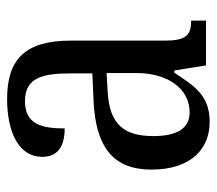

<svg xmlns="http://www.w3.org/2000/svg" viewBox="-54 -532 596 527"><g transform="rotate(-90 243.5 -268.0)"><path d="M173 10C245 10 271 -31 308 -87H314L328 0H451V-41H448C410 -41 396 -57 396 -113V-372C396 -499 342 -546 236 -546C143 -546 77 -513 77 -450C77 -408 104 -388 155 -388C155 -452 167 -497 230 -497C295 -497 306 -447 306 -373V-312L236 -309C105 -304 42 -256 42 -150C42 -41 99 10 173 10ZM199 -45C154 -45 134 -82 134 -144C134 -223 164 -265 256 -270L307 -273V-191C307 -106 265 -45 199 -45Z"/></g></svg>

Font: Noto Serif Tamil Condensed
Style: Italic
Weight: 400
Width: 3
Italic angle: -12°
Designer: Indian Type Foundry, Tom Grace, and the Monotype Design Team
Foundry: Monotype Imaging Inc.
Version: Version 2.003